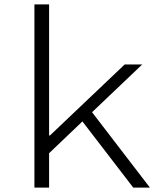

<svg xmlns="http://www.w3.org/2000/svg" viewBox="-20 -856 740 876"><path d="M664 0 400 -344 629 -562H549L208 -238H204V-836H137V0H204V-157L356 -302L588 0Z"/></svg>

Font: Kawkab Mono Light
Style: Regular
Weight: 300
Monospace: yes
Designer: Abdullah Arif
Foundry: Abdullah Arif
Version: Version 1.000;PS 000.500;hotconv 1.0.88;makeotf.lib2.5.64775